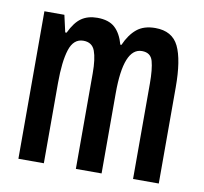

<svg xmlns="http://www.w3.org/2000/svg" viewBox="-66 -620 733 691"><g transform="rotate(10 300.0 -274.5)"><path d="M44 0V-539H117L131 -477H136Q155 -517 178.5 -533Q202 -549 236 -549Q278 -549 300.5 -528.5Q323 -508 334 -468H338Q355 -507 380.5 -528Q406 -549 448 -549Q510 -549 533.5 -500.5Q557 -452 557 -351V0H463V-349Q463 -401 455 -430Q447 -459 415 -459Q348 -459 348 -293V0H254V-349Q254 -402 243.5 -430.5Q233 -459 201 -459Q165 -459 151 -415.5Q137 -372 137 -293V0Z"/></g></svg>

Font: Noto Sans Mono Medium
Style: Regular
Weight: 500
Designer: Monotype Design Team
Foundry: Monotype Imaging Inc.
Version: Version 2.014